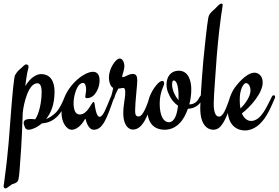

<svg xmlns="http://www.w3.org/2000/svg" viewBox="-65 -716 1553 1070"><path d="M81 -357C71 -357 61 -342 50 -334C35 -322 26 -310 19 -297C7 -279 -15 80 -20 111C-28 201 -36 252 -39 278L-43 309C-44 314 -45 317 -45 320C-45 329 -40 334 -35 334C-30 334 -20 328 -1 313C4 308 31 307 37 287C43 265 45 221 53 108C60 -9 60 -65 61 -65C61 -72 61 -80 62 -89V-90C66 -131 91 -252 143 -252C159 -252 167 -236 167 -203C167 -144 152 -80 131 -51C123 -52 114 -53 106 -53C83 -53 67 -48 67 -31C67 -23 72 -11 75 -4C80 5 87 7 96 7C108 7 139 -3 168 -28L193 -32C228 -40 278 -68 313 -170C314 -173 315 -175 315 -177C315 -182 313 -185 308 -185C303 -185 298 -181 294 -173C274 -121 254 -94 239 -82C223 -68 207 -58 192 -53C219 -86 239 -134 239 -205C239 -264 215 -303 164 -303C139 -303 105 -285 76 -236C79 -264 83 -290 87 -311C88 -320 94 -335 94 -344C94 -349 93 -353 90 -354C87 -356 84 -357 81 -357Z M570 -170C571 -172 571 -174 571 -176C571 -182 569 -185 564 -185C559 -185 554 -181 551 -173C527 -115 510 -65 490 -65C480 -65 470 -80 462 -138C461 -145 459 -148 456 -148C446 -148 424 -78 380 -78C361 -78 345 -92 345 -143C345 -178 363 -254 398 -254C412 -254 415 -229 415 -218C415 -203 410 -184 410 -177C410 -172 413 -169 420 -169C465 -169 490 -227 490 -267C490 -305 472 -316 453 -316C424 -316 376 -290 335 -241C295 -192 278 -143 278 -86C278 -35 305 7 335 7C373 7 402 -40 407 -50C408 -51 409 -54 410 -54C411 -54 412 -50 413 -49C415 -42 426 7 458 7C507 7 530 -54 570 -170Z M789 -170C789 -173 790 -175 790 -176C790 -182 787 -185 782 -185C777 -185 772 -181 769 -173C753 -128 732 -67 708 -67C692 -67 688 -77 688 -100C688 -144 700 -243 700 -266C700 -291 695 -304 674 -304C668 -304 661 -302 652 -299L628 -288C623 -287 620 -286 619 -286C617 -286 616 -287 616 -290C616 -299 628 -324 628 -348C628 -369 617 -390 602 -390C580 -390 542 -333 542 -285C542 -256 553 -231 566 -226C558 -185 551 -173 551 -166C551 -159 554 -156 558 -156C563 -156 567 -158 572 -170C575 -181 578 -191 594 -222C617 -225 619 -226 621 -226C628 -226 633 -222 633 -203C633 -166 622 -132 622 -84C622 -29 644 6 676 6C729 6 760 -68 789 -170Z M876 -35C845 -35 825 -73 825 -138C825 -205 850 -237 850 -251C850 -260 846 -265 839 -265C832 -265 819 -258 806 -241C770 -197 756 -149 756 -108C756 -7 817 7 852 7C919 7 960 -45 982 -110C1019 -110 1053 -133 1065 -170C1066 -172 1067 -174 1067 -177C1067 -182 1063 -185 1058 -185C1054 -185 1050 -181 1046 -173C1033 -145 1014 -135 990 -134C998 -163 1001 -192 1001 -219C1001 -262 987 -322 931 -322C887 -322 863 -288 863 -245C863 -228 867 -208 876 -191C889 -160 908 -140 927 -127C922 -79 908 -35 876 -35ZM930 -158C910 -181 894 -216 894 -245C894 -253 895 -264 900 -267C916 -272 930 -245 930 -178Z M1231 -185C1226 -185 1221 -181 1217 -173C1196 -113 1179 -66 1156 -66C1135 -66 1126 -94 1126 -139C1126 -185 1139 -337 1143 -404C1162 -626 1176 -674 1176 -689C1176 -694 1174 -696 1169 -696C1158 -696 1143 -677 1132 -666C1115 -651 1101 -641 1096 -618C1088 -575 1076 -457 1068 -377C1057 -248 1051 -142 1051 -114C1051 -13 1096 7 1124 7C1130 7 1136 6 1141 4C1159 -1 1179 -24 1200 -74C1212 -101 1224 -133 1237 -170C1238 -172 1238 -174 1238 -177C1238 -182 1235 -185 1231 -185Z M1461 -185C1454 -185 1451 -181 1448 -173C1424 -128 1392 -42 1334 -42C1315 -42 1295 -55 1283 -84C1328 -118 1399 -196 1399 -256C1399 -292 1377 -311 1352 -311C1321 -311 1277 -274 1243 -227C1224 -200 1204 -152 1204 -107C1204 -11 1262 11 1300 11C1351 11 1391 -26 1418 -69L1435 -99C1444 -118 1456 -142 1467 -170C1468 -172 1468 -174 1468 -177C1468 -182 1465 -185 1461 -185ZM1271 -162C1271 -220 1293 -253 1306 -253C1318 -253 1331 -237 1331 -212C1331 -178 1302 -138 1275 -111C1272 -126 1271 -143 1271 -162Z"/></svg>

Font: Engagement
Style: Regular
Weight: 400
Designer: Astigmatic (AOETI)
Foundry: Astigmatic (AOETI)
Version: Version 1.000